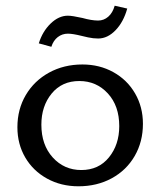

<svg xmlns="http://www.w3.org/2000/svg" viewBox="-20 -648 563 673"><path d="M116 -496Q129 -538 157.5 -565.5Q186 -593 218 -593Q233 -593 269 -585Q301 -576 324 -576Q344 -576 359.5 -589.5Q375 -603 382 -628L426 -618Q413 -571 385 -542Q357 -513 324 -513Q307 -513 288.5 -517Q270 -521 267 -522Q235 -530 218 -530Q198 -530 182.5 -518Q167 -506 160 -484ZM41 -202Q41 -265 70.5 -315Q100 -365 152 -393.5Q204 -422 269 -422Q329 -422 377.5 -395Q426 -368 453.5 -320.5Q481 -273 481 -214Q481 -151 452 -101Q423 -51 371.5 -23Q320 5 255 5Q194 5 145 -22Q96 -49 68.5 -96Q41 -143 41 -202ZM398 -206Q398 -277 358 -320.5Q318 -364 258 -364Q197 -364 161 -320Q125 -276 125 -211Q125 -140 165 -96Q205 -52 265 -52Q326 -52 362 -96.5Q398 -141 398 -206Z"/></svg>

Font: Ysabeau Infant Medium
Style: Regular
Weight: 500
Designer: Christian Thalmann (Catharsis Fonts)
Version: Version 0.003